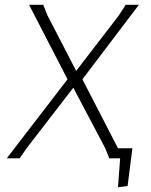

<svg xmlns="http://www.w3.org/2000/svg" viewBox="-20 -659 627 799"><path d="M435 0 417 -44 285 -294 90 -41 62 0H8L261 -329L101 -639H160L177 -596L297 -364L474 -594L503 -639H558L323 -329L471 -42H531L511 115L471 120L480 0Z"/></svg>

Font: Alegreya Sans SC Light
Style: Italic
Weight: 300
Italic angle: -7°
Designer: Juan Pablo del Peral
Foundry: Huerta Tipografica
Version: Version 2.007